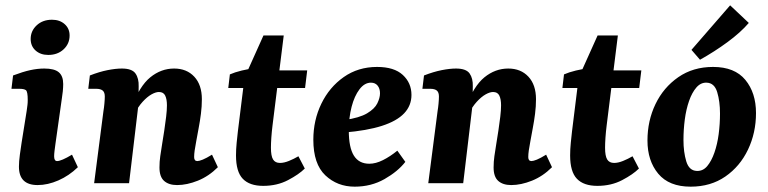

<svg xmlns="http://www.w3.org/2000/svg" viewBox="-20 -687 2880 720"><path d="M121 7Q51 7 51 -62Q51 -81 54.5 -107Q58 -133 61 -152L80 -271Q82 -286 83 -293.5Q84 -301 84 -312Q84 -344 77 -349Q70 -354 53 -354H23L29 -404Q66 -418 93.5 -424Q121 -430 146 -430Q184 -430 200.5 -416Q217 -402 217 -372Q217 -360 215.5 -344.5Q214 -329 212 -318L188 -148Q186 -134 184.5 -121.5Q183 -109 183 -101Q183 -83 194 -83Q202 -83 216 -89Q230 -95 250 -107L272 -60Q239 -28 199 -10.5Q159 7 121 7ZM161 -481Q132 -481 113.5 -497.5Q95 -514 95 -541Q95 -571 117.5 -592Q140 -613 175 -613Q204 -613 222.5 -596.5Q241 -580 241 -554Q241 -523 218.5 -502Q196 -481 161 -481Z M644 7Q613 7 595.5 -8.5Q578 -24 578 -59Q578 -81 581 -101.5Q584 -122 588 -147Q592 -171 596 -197.5Q600 -224 603 -249Q606 -274 606 -292Q606 -315 599.5 -328.5Q593 -342 576 -342Q564 -342 548 -333Q532 -324 515 -305.5Q498 -287 484 -259L474 -285Q503 -364 543.5 -397Q584 -430 633 -430Q680 -430 708.5 -399.5Q737 -369 737 -315Q737 -288 733.5 -260.5Q730 -233 725 -207Q720 -181 716 -158Q712 -137 710 -123Q708 -109 708 -98Q708 -83 720 -83Q727 -83 740.5 -88.5Q754 -94 775 -107L797 -60Q763 -26 722 -9.5Q681 7 644 7ZM333 0 368 -271Q370 -282 371.5 -298.5Q373 -315 373 -325Q373 -341 365 -347.5Q357 -354 341 -354H311L317 -404Q353 -418 383.5 -424Q414 -430 437 -430Q475 -430 488 -411.5Q501 -393 500 -363L499 -294L464 0Z M967 10Q916 10 890.5 -16.5Q865 -43 865 -104Q865 -127 867.5 -152Q870 -177 872 -194L897 -396L968 -554H1044L1002 -217Q999 -193 997.5 -171Q996 -149 996 -133Q996 -102 1004 -89Q1012 -76 1030 -76Q1045 -76 1063.5 -83.5Q1082 -91 1099 -101L1123 -55Q1101 -33 1060 -11.5Q1019 10 967 10ZM836 -357 842 -408Q860 -416 886.5 -422.5Q913 -429 941 -432L985 -423H1132L1124 -357Z M1394 -436Q1458 -436 1490.5 -406Q1523 -376 1523 -331Q1523 -291 1495.5 -262Q1468 -233 1412 -215Q1356 -197 1270 -190L1272 -237Q1328 -245 1356.5 -262Q1385 -279 1395 -299.5Q1405 -320 1405 -337Q1405 -355 1396 -366Q1387 -377 1371 -377Q1347 -377 1328 -352Q1309 -327 1298.5 -286.5Q1288 -246 1288 -197Q1288 -134 1307 -103.5Q1326 -73 1365 -73Q1389 -73 1416 -86.5Q1443 -100 1470 -122L1500 -80Q1472 -44 1422 -15.5Q1372 13 1310 13Q1245 13 1200 -29.5Q1155 -72 1155 -163Q1155 -236 1185 -298Q1215 -360 1269 -398Q1323 -436 1394 -436Z M1897 7Q1866 7 1848.5 -8.5Q1831 -24 1831 -59Q1831 -81 1834 -101.5Q1837 -122 1841 -147Q1845 -171 1849 -197.5Q1853 -224 1856 -249Q1859 -274 1859 -292Q1859 -315 1852.5 -328.5Q1846 -342 1829 -342Q1817 -342 1801 -333Q1785 -324 1768 -305.5Q1751 -287 1737 -259L1727 -285Q1756 -364 1796.5 -397Q1837 -430 1886 -430Q1933 -430 1961.5 -399.5Q1990 -369 1990 -315Q1990 -288 1986.5 -260.5Q1983 -233 1978 -207Q1973 -181 1969 -158Q1965 -137 1963 -123Q1961 -109 1961 -98Q1961 -83 1973 -83Q1980 -83 1993.5 -88.5Q2007 -94 2028 -107L2050 -60Q2016 -26 1975 -9.5Q1934 7 1897 7ZM1586 0 1621 -271Q1623 -282 1624.5 -298.5Q1626 -315 1626 -325Q1626 -341 1618 -347.5Q1610 -354 1594 -354H1564L1570 -404Q1606 -418 1636.5 -424Q1667 -430 1690 -430Q1728 -430 1741 -411.5Q1754 -393 1753 -363L1752 -294L1717 0Z M2220 10Q2169 10 2143.5 -16.5Q2118 -43 2118 -104Q2118 -127 2120.5 -152Q2123 -177 2125 -194L2150 -396L2221 -554H2297L2255 -217Q2252 -193 2250.5 -171Q2249 -149 2249 -133Q2249 -102 2257 -89Q2265 -76 2283 -76Q2298 -76 2316.5 -83.5Q2335 -91 2352 -101L2376 -55Q2354 -33 2313 -11.5Q2272 10 2220 10ZM2089 -357 2095 -408Q2113 -416 2139.5 -422.5Q2166 -429 2194 -432L2238 -423H2385L2377 -357Z M2570 13Q2489 13 2448.5 -35.5Q2408 -84 2408 -160Q2408 -234 2438 -296.5Q2468 -359 2523.5 -397.5Q2579 -436 2654 -436Q2735 -436 2775 -387.5Q2815 -339 2815 -263Q2815 -189 2785 -126Q2755 -63 2700 -25Q2645 13 2570 13ZM2593 -46Q2616 -45 2632 -64Q2648 -83 2659 -114.5Q2670 -146 2675 -184Q2680 -222 2680 -261Q2680 -307 2669.5 -341.5Q2659 -376 2630 -377Q2608 -378 2591.5 -359Q2575 -340 2564 -308.5Q2553 -277 2548 -239Q2543 -201 2543 -162Q2543 -117 2553.5 -82Q2564 -47 2593 -46ZM2573 -500 2718 -667 2788 -601Q2757 -565 2708 -529Q2659 -493 2605 -463Z"/></svg>

Font: Rasa
Style: Bold Italic
Weight: 700
Italic angle: -7.10001°
Designer: Anna Giedrys (Yrsa+Rasa design), David Brezina (Yrsa art-direction, Rasa art-direction, design)
Foundry: Rosetta Type Foundry
Version: Version 2.004